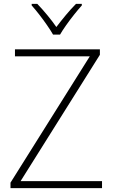

<svg xmlns="http://www.w3.org/2000/svg" viewBox="-20 -968 583 988"><path d="M505 0H34V-28L442 -678H57V-714H494V-686L86 -36H505ZM401 -948V-940Q383 -920 361.5 -893Q340 -866 320.5 -838.5Q301 -811 289 -790H253Q241 -811 222 -838.5Q203 -866 182 -893Q161 -920 143 -940V-948H172Q197 -922 223.5 -890Q250 -858 270 -829Q292 -858 318.5 -890Q345 -922 371 -948Z"/></svg>

Font: Noto Sans Disp ExtLt
Style: Regular
Weight: 200
Designer: Monotype Design Team
Foundry: Monotype Imaging Inc.
Version: Version 2.000;GOOG;noto-source:20170915:90ef993387c0